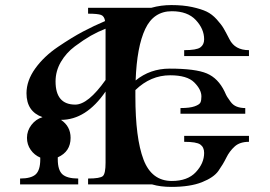

<svg xmlns="http://www.w3.org/2000/svg" viewBox="-20 -731 1071 761"><path d="M398.4 -414.1C352.2 -349 312.2 -316.4 278.3 -316.4C226.2 -316.4 200.2 -347 200.2 -408.2C200.2 -435.5 207.2 -461.3 221.2 -485.4C235.2 -509.4 253.7 -530.1 276.9 -547.4C300 -564.6 321 -578.6 339.8 -589.4C358.7 -600.1 378.3 -609.4 398.4 -617.2ZM966.8 -168.9V-192.4H710V-168.9C742.5 -168.9 763.8 -165.4 773.9 -158.2C784 -151 789.1 -140 789.1 -125C789.1 -97.7 778.2 -72.3 756.3 -48.8C734.5 -25.4 702.8 -13.7 661.1 -13.7C607.7 -13.7 570.3 -42 548.8 -98.6C527.3 -155.3 516.6 -238.9 516.6 -349.6V-374C557 -413.1 602.9 -432.6 654.3 -432.6C699.2 -432.6 731.1 -423.2 750 -404.3C768.9 -385.4 778.3 -366.9 778.3 -348.6C778.3 -338.2 777 -330.2 774.4 -324.7C771.8 -319.2 764.2 -314.1 751.5 -309.6C738.8 -305 720.1 -302.7 695.3 -302.7V-280.3H952.1V-302.7C939.1 -302.7 927.7 -304.7 918 -308.6C908.2 -312.5 900.1 -319 893.6 -328.1C887 -337.2 882.6 -343.6 880.4 -347.2C878.1 -350.7 874.7 -357.7 870.1 -368.2C853.2 -403.3 829.8 -427.2 799.8 -439.9C769.9 -452.6 720.7 -459 652.3 -459C600.9 -459 556 -443.4 517.6 -412.1C520.8 -501.3 533.5 -569.3 555.7 -616.2C577.8 -663.1 613 -686.5 661.1 -686.5C702.8 -686.5 734.5 -674.8 756.3 -651.4C778.2 -627.9 789.1 -602.5 789.1 -575.2C789.1 -560.9 784 -550.1 773.9 -543C763.8 -535.8 742.5 -532.2 710 -532.2V-508.8H966.8V-532.2C929.7 -532.2 904 -546.5 889.6 -575.2C879.9 -594.1 872.1 -608.6 866.2 -618.7C860.4 -628.7 851.2 -640.6 838.9 -654.3C826.5 -668 813.2 -678.2 798.8 -685.1C784.5 -691.9 765.5 -697.9 741.7 -703.1C717.9 -708.3 690.4 -710.9 659.2 -710.9C631.8 -710.9 605.5 -707.4 580.1 -700.2H329.1V-676.8C354.5 -676.8 371.6 -675.1 380.4 -671.9C389.2 -668.6 394.5 -660.5 396.5 -647.5C367.2 -635.1 338.1 -621.3 309.1 -606C280.1 -590.7 247.1 -570.5 210 -545.4C172.9 -520.3 142.7 -491.7 119.6 -459.5C96.5 -427.2 85 -394.5 85 -361.3C85 -313.2 106.1 -281.6 148.4 -266.6C130.9 -261.4 116.2 -251.1 104.5 -235.8C92.8 -220.5 86.9 -203.5 86.9 -184.6C86.9 -167 91.8 -151.2 101.6 -137.2C111.3 -123.2 124 -113 139.6 -106.4V-99.6C139.6 -71 133.6 -51.1 121.6 -40C109.5 -29 88.9 -23.4 59.6 -23.4V0H290V-23.4C260.7 -23.4 239.9 -29 227.5 -40C215.2 -51.1 209 -71 209 -99.6V-107.4C242.8 -122.4 259.8 -148.1 259.8 -184.6C259.8 -215.2 247.1 -238.9 221.7 -255.9C288.1 -255.9 347 -293.3 398.4 -368.2V-85.9C398.4 -57.3 394.9 -39.7 387.7 -33.2C380.5 -26.7 361 -23.4 329.1 -23.4V0H583C605.1 6.5 630.5 9.8 659.2 9.8C708.7 9.8 749 3.6 780.3 -8.8C811.5 -21.2 833.3 -36.1 845.7 -53.7C858.1 -71.3 868.5 -88.7 877 -106C885.4 -123.2 896.5 -138 910.2 -150.4C923.8 -162.8 942.7 -168.9 966.8 -168.9Z"/></svg>

Font: TriodPostnaja
Style: Medium
Weight: 500
Version: 20110805; ttfautohint (v0.96) -l 8 -r 50 -G 200 -x 14 -w "G"